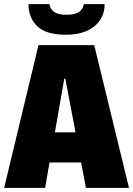

<svg xmlns="http://www.w3.org/2000/svg" viewBox="-20 -903 640 923"><path d="M0 0 165 -686H433L600 0H393L370 -122H218L197 0ZM343 -267 294 -525H289L244 -267ZM296 -736Q202 -736 159.5 -776.5Q117 -817 117 -883H218Q221 -859 240.5 -845.5Q260 -832 300 -832Q340 -832 359.5 -845.5Q379 -859 383 -883H483Q483 -817 433.5 -776.5Q384 -736 296 -736Z"/></svg>

Font: Chivo Mono Medium Black
Style: Regular
Weight: 900
Monospace: yes
Version: Version 1.008